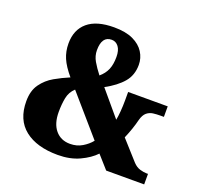

<svg xmlns="http://www.w3.org/2000/svg" viewBox="-127 -863 1047 1012"><g transform="rotate(20 396.5 -357.0)"><path d="M296 10Q178 10 111 -43Q44 -96 44 -200Q44 -259 71 -296.5Q98 -334 138.5 -357Q179 -380 220 -397Q181 -443 165 -480.5Q149 -518 149 -562Q149 -639 199 -681.5Q249 -724 347 -724Q412 -724 453.5 -704.5Q495 -685 515.5 -652.5Q536 -620 536 -582Q536 -524 502 -484Q468 -444 405 -410L523 -270Q527 -289 529.5 -320Q532 -351 532 -382V-429H754V-370H734Q713 -370 693.5 -367.5Q674 -365 658.5 -352Q643 -339 635 -309Q622 -256 597 -198L694 -90Q712 -71 733 -65Q754 -59 769 -59H778V0H565L501 -72Q470 -39 417.5 -14.5Q365 10 296 10ZM360 -459Q387 -482 399 -510.5Q411 -539 411 -581Q411 -618 396 -638Q381 -658 357 -658Q302 -658 302 -580Q302 -548 318.5 -519.5Q335 -491 360 -459ZM337 -67Q375 -67 405 -85Q435 -103 454 -127L265 -345Q238 -320 231 -284Q224 -248 224 -205Q224 -140 254.5 -103.5Q285 -67 337 -67Z"/></g></svg>

Font: Noto Serif Armenian SemiCondensed Black
Style: Regular
Weight: 900
Width: 4
Designer: Monotype Design Team
Foundry: Monotype Imaging Inc.
Version: Version 2.008; ttfautohint (v1.8.4.7-5d5b)